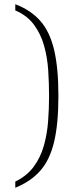

<svg xmlns="http://www.w3.org/2000/svg" viewBox="-20 -767 332 904"><path d="M52 88Q107 61 139 17.5Q171 -26 186.5 -81Q202 -136 206.5 -196Q211 -256 211 -315Q211 -375 207 -436Q203 -497 187.5 -552Q172 -607 140 -650.5Q108 -694 52 -718V-747Q124 -720 169 -669.5Q214 -619 234.5 -533.5Q255 -448 255 -315Q255 -183 234.5 -98Q214 -13 169 37.5Q124 88 52 117Z"/></svg>

Font: Noto Serif ExtraLight
Style: Regular
Weight: 200
Designer: Monotype Design Team
Foundry: Monotype Imaging Inc.
Version: Version 2.015; ttfautohint (v1.8.4.7-5d5b)